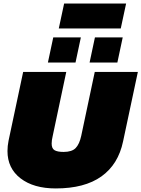

<svg xmlns="http://www.w3.org/2000/svg" viewBox="-20 -1048 794 1078"><path d="M310 -888 340 -1028H688L658 -888ZM249 -697 279 -838H434L404 -697ZM483 -697 513 -838H669L639 -697ZM293 10Q169 10 95.5 -46.5Q22 -103 22 -200Q22 -228 28 -258L110 -644H352L276 -285Q270 -260 270 -242Q270 -214 286.5 -204.5Q303 -195 337 -195Q384 -195 405 -217Q426 -239 436 -285L512 -644H754L671 -254Q644 -125 549.5 -57.5Q455 10 293 10Z"/></svg>

Font: Kanit Black
Style: Italic
Weight: 900
Italic angle: -12°
Designer: Katatrad Team
Foundry: CadsonDemak
Version: Version 2.000; ttfautohint (v1.8.3)